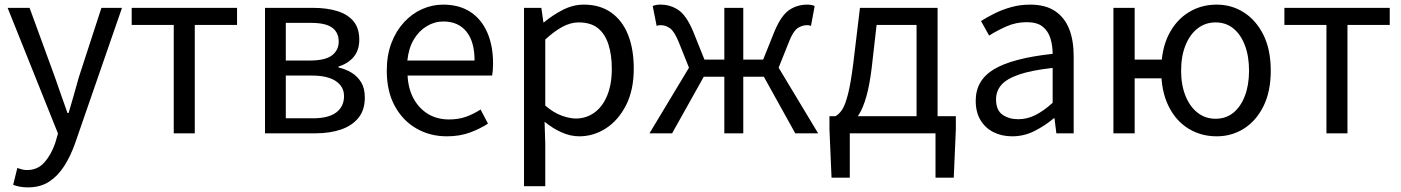

<svg xmlns="http://www.w3.org/2000/svg" viewBox="-20 -577 6064 831"><path d="M101 234Q82 234 66 231Q50 228 37 223L55 150Q63 153 74 156Q85 159 97 159Q143 159 172.5 125.5Q202 92 219 42L231 1L13 -543H108L218 -242Q231 -206 244.5 -166Q258 -126 272 -88H277Q288 -126 299.5 -165.5Q311 -205 321 -242L419 -543H508L304 46Q285 99 258 141.5Q231 184 193 209Q155 234 101 234Z M732 0V-469H550V-543H1006V-469H823V0Z M1127 0V-543H1335Q1395 -543 1440 -529Q1485 -515 1510 -485Q1535 -455 1535 -405Q1535 -360 1511 -331Q1487 -302 1445 -289V-285Q1476 -278 1501.5 -262.5Q1527 -247 1543 -221Q1559 -195 1559 -155Q1559 -101 1531.5 -67Q1504 -33 1456 -16.5Q1408 0 1345 0ZM1217 -315H1320Q1388 -315 1417 -337.5Q1446 -360 1446 -397Q1446 -436 1418 -457Q1390 -478 1326 -478H1217ZM1217 -65H1334Q1402 -65 1435.5 -90.5Q1469 -116 1469 -161Q1469 -202 1433.5 -226Q1398 -250 1329 -250H1217Z M1914 13Q1841 13 1782 -21Q1723 -55 1688.5 -118.5Q1654 -182 1654 -271Q1654 -338 1674 -390.5Q1694 -443 1728.5 -480.5Q1763 -518 1807 -537.5Q1851 -557 1897 -557Q1967 -557 2015 -526Q2063 -495 2088.5 -437.5Q2114 -380 2114 -302Q2114 -287 2113 -274Q2112 -261 2110 -250H1744Q1747 -192 1770.5 -149.5Q1794 -107 1833 -83.5Q1872 -60 1924 -60Q1964 -60 1996.5 -71.5Q2029 -83 2060 -103L2092 -42Q2057 -19 2013 -3Q1969 13 1914 13ZM1743 -315H2034Q2034 -397 1998.5 -440.5Q1963 -484 1899 -484Q1861 -484 1827.5 -464Q1794 -444 1771.5 -407Q1749 -370 1743 -315Z M2248 229V-543H2323L2332 -480H2334Q2371 -511 2415.5 -534Q2460 -557 2507 -557Q2577 -557 2625.5 -522.5Q2674 -488 2698.5 -426Q2723 -364 2723 -280Q2723 -187 2689.5 -121.5Q2656 -56 2602.5 -21.5Q2549 13 2487 13Q2450 13 2412 -3.5Q2374 -20 2337 -50L2340 45V229ZM2472 -64Q2517 -64 2552.5 -89.5Q2588 -115 2608 -163.5Q2628 -212 2628 -279Q2628 -339 2613.5 -384.5Q2599 -430 2568 -455Q2537 -480 2484 -480Q2450 -480 2414.5 -461Q2379 -442 2340 -406V-120Q2376 -89 2411 -76.5Q2446 -64 2472 -64Z M2791 0 2962 -284 2918 -394Q2899 -441 2880 -454.5Q2861 -468 2840 -468Q2834 -468 2830.5 -467.5Q2827 -467 2822 -465L2805 -551Q2819 -557 2838 -557Q2882 -557 2916.5 -533.5Q2951 -510 2980 -441L3029 -319H3115V-543H3197V-319H3283L3332 -441Q3361 -510 3395.5 -533.5Q3430 -557 3474 -557Q3493 -557 3506 -551L3490 -465Q3485 -467 3481.5 -467.5Q3478 -468 3472 -468Q3451 -468 3431.5 -454.5Q3412 -441 3394 -394L3350 -284L3521 0H3422L3286 -245H3197V0H3115V-245H3026L2889 0Z M3658 0V192H3579L3570 -17V-74H4117V-17L4108 192H4029V0ZM3947 -28V-469H3774L3753 -285Q3744 -210 3730 -160.5Q3716 -111 3698 -82Q3680 -53 3659.5 -39Q3639 -25 3618 -21L3596 -74Q3612 -83 3625 -102.5Q3638 -122 3650 -168.5Q3662 -215 3673 -302L3702 -543H4038V-28Z M4361 13Q4316 13 4280 -5Q4244 -23 4223.5 -57.5Q4203 -92 4203 -141Q4203 -230 4282.5 -277.5Q4362 -325 4536 -344Q4536 -379 4526.5 -410.5Q4517 -442 4493 -461.5Q4469 -481 4424 -481Q4377 -481 4335.5 -462.5Q4294 -444 4261 -423L4226 -486Q4251 -502 4284 -518.5Q4317 -535 4356 -546Q4395 -557 4439 -557Q4505 -557 4546.5 -529Q4588 -501 4607.5 -451.5Q4627 -402 4627 -334V0H4552L4544 -65H4541Q4503 -33 4457.5 -10Q4412 13 4361 13ZM4387 -61Q4426 -61 4461.5 -79Q4497 -97 4536 -132V-283Q4445 -273 4391 -254.5Q4337 -236 4314 -209.5Q4291 -183 4291 -147Q4291 -100 4319 -80.5Q4347 -61 4387 -61Z M4799 0V-543H4891V-319H5028V-238H4891V0ZM5246 13Q5178 13 5123.5 -20.5Q5069 -54 5037.5 -118Q5006 -182 5006 -271Q5006 -362 5037.5 -425.5Q5069 -489 5123.5 -523Q5178 -557 5246 -557Q5311 -557 5364 -523Q5417 -489 5448.5 -425.5Q5480 -362 5480 -271Q5480 -181 5448.5 -117.5Q5417 -54 5364 -20.5Q5311 13 5246 13ZM5241 -63Q5286 -63 5318 -89Q5350 -115 5368 -162Q5386 -209 5386 -271Q5386 -334 5368 -381Q5350 -428 5318 -454Q5286 -480 5241 -480Q5197 -480 5163.5 -454Q5130 -428 5111 -381Q5092 -334 5092 -271Q5092 -209 5111 -162Q5130 -115 5163.5 -89Q5197 -63 5241 -63Z M5721 0V-469H5539V-543H5995V-469H5812V0Z"/></svg>

Font: Farlight84_Sys_V01
Style: Regular
Weight: 400
Designer: Ryoko NISHIZUKA  (kana, bopomofo & ideographs); Paul D. Hunt (Latin, Greek & Cyrillic); Sandoll Communications , Soo-you
Foundry: Adobe
Version: Version 2.004;October 29, 2024;FontCreator 14.0.0.2814 64-bi